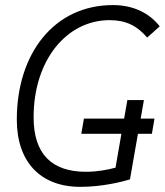

<svg xmlns="http://www.w3.org/2000/svg" viewBox="-20 -723 646 753"><path d="M294.9 9.8C382.8 9.8 460.9 -10.7 489.7 -19.5L521 -198.2H575.7L585.9 -257.8H531.7L544.4 -330.6H479.5L466.8 -257.8H309.1L298.8 -198.2H456.1L433.1 -65.4C401.4 -57.1 361.8 -49.3 317.4 -49.3C181.2 -49.3 111.8 -120.6 111.8 -263.2C111.8 -486.3 240.7 -644 410.2 -644C474.6 -644 518.6 -621.1 557.1 -575.7L606.4 -619.6C568.4 -668.9 505.9 -703.1 423.3 -703.1C191.4 -703.1 45.9 -512.2 45.9 -253.9C45.9 -88.4 138.2 9.8 294.9 9.8Z"/></svg>

Font: Cascadia Code NF Light
Style: Italic
Weight: 300
Italic angle: -10°
Monospace: yes
Designer: Aaron Bell
Foundry: Saja Typeworks
Version: Version 2404.023